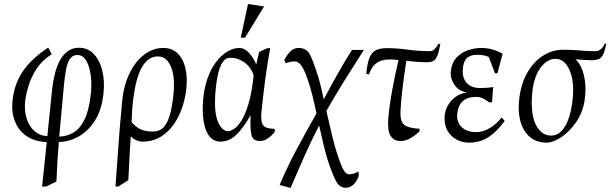

<svg xmlns="http://www.w3.org/2000/svg" viewBox="-20 -698 3030 953"><path d="M189 228 212 7Q152 5 112 -22.5Q72 -50 54 -96Q36 -142 42 -198Q48 -257 70.5 -304Q93 -351 130.5 -389.5Q168 -428 219 -462L237 -429Q190 -400 162.5 -358Q135 -316 122 -273Q109 -230 105 -197Q100 -148 112.5 -109Q125 -70 151.5 -47Q178 -24 215 -22L239 -258Q244 -300 253.5 -336.5Q263 -373 279 -401Q295 -429 318 -445Q341 -461 372 -461Q417 -461 446.5 -429Q476 -397 488 -346Q500 -295 494 -238Q486 -154 451.5 -100Q417 -46 369.5 -20Q322 6 272 7Q268 55 265 104Q262 153 260 203L209 228ZM274 -20Q313 -21 345.5 -40.5Q378 -60 400.5 -107Q423 -154 431 -234Q436 -280 430.5 -323.5Q425 -367 408.5 -396Q392 -425 364 -425Q340 -425 327 -405.5Q314 -386 308 -353.5Q302 -321 298 -282Z M553 228Q559 154 563.5 85.5Q568 17 573.5 -51.5Q579 -120 586 -193Q594 -275 623.5 -335Q653 -395 696.5 -427.5Q740 -460 791 -460Q856 -460 886.5 -398.5Q917 -337 902 -236Q893 -181 873.5 -136.5Q854 -92 826.5 -60.5Q799 -29 764.5 -12Q730 5 691 5Q672 5 656.5 -2Q641 -9 629 -21Q626 23 623 78.5Q620 134 617 196L567 228ZM739 -45Q765 -45 784 -59Q803 -73 816.5 -108Q830 -143 838 -204Q852 -306 830.5 -362Q809 -418 764 -418Q712 -418 680 -356.5Q648 -295 636 -155Q636 -137 633 -92Q655 -66 679.5 -55.5Q704 -45 739 -45Z M1073 5Q1053 5 1036 -6Q1019 -17 1007 -41.5Q995 -66 989.5 -105.5Q984 -145 988 -201Q993 -260 1009.5 -307.5Q1026 -355 1051.5 -389Q1077 -423 1107.5 -441.5Q1138 -460 1169 -460Q1192 -460 1214 -437.5Q1236 -415 1252 -378L1266 -440L1307 -459H1321Q1306 -376 1295 -292Q1284 -208 1277 -134Q1275 -101 1281.5 -85Q1288 -69 1304 -64Q1320 -59 1344 -58V-44Q1332 -28 1312 -13Q1292 2 1269 2Q1233 2 1227 -33.5Q1221 -69 1224 -126Q1194 -75 1169.5 -46.5Q1145 -18 1122 -6.5Q1099 5 1073 5ZM1112 -47Q1123 -47 1140.5 -57.5Q1158 -68 1177 -97Q1196 -126 1213 -181Q1230 -236 1239 -324Q1226 -364 1194 -387.5Q1162 -411 1128 -411Q1118 -411 1110 -409.5Q1102 -408 1093 -399Q1076 -383 1064.5 -340Q1053 -297 1048 -223Q1043 -135 1063 -91Q1083 -47 1112 -47ZM1175 -511 1211 -678 1291 -666 1196 -511Z M1368 220Q1405 132 1452.5 43Q1500 -46 1551 -135Q1541 -183 1530 -226.5Q1519 -270 1508 -301Q1492 -349 1477 -371Q1462 -393 1443 -393Q1433 -393 1422 -391Q1411 -389 1398 -384L1391 -399Q1404 -426 1421.5 -443Q1439 -460 1462 -460Q1503 -460 1520.5 -423Q1538 -386 1558 -321Q1565 -299 1572.5 -269Q1580 -239 1587 -205Q1617 -262 1653.5 -327Q1690 -392 1727 -450H1786Q1754 -399 1721 -347.5Q1688 -296 1657.5 -245.5Q1627 -195 1600 -147Q1614 -86 1628.5 -25Q1643 36 1658 79Q1676 132 1687.5 149.5Q1699 167 1714 167Q1736 167 1759 153L1761 174Q1750 205 1733 219.5Q1716 234 1696 234Q1666 234 1649 203Q1632 172 1607 98Q1597 66 1586 20.5Q1575 -25 1564 -75Q1524 2 1489 81.5Q1454 161 1422 235Z M1970 2Q1940 2 1925.5 -14.5Q1911 -31 1908 -56.5Q1905 -82 1907 -109Q1914 -183 1928 -257.5Q1942 -332 1958 -400Q1944 -402 1932 -402.5Q1920 -403 1912 -403Q1894 -403 1874.5 -397.5Q1855 -392 1838.5 -376Q1822 -360 1811 -328L1798 -332Q1803 -385 1814.5 -412.5Q1826 -440 1847 -449.5Q1868 -459 1900 -459Q1950 -459 2004.5 -451.5Q2059 -444 2113 -444Q2127 -444 2136.5 -453.5Q2146 -463 2156 -480L2166 -481Q2159 -442 2151 -422Q2143 -402 2131 -395.5Q2119 -389 2098 -389Q2077 -389 2050 -391Q2023 -393 1997 -396Q1986 -327 1978 -260.5Q1970 -194 1968 -148Q1965 -93 1988.5 -77Q2012 -61 2063 -59L2062 -46Q2043 -27 2018 -12.5Q1993 2 1970 2Z M2307 10Q2275 10 2246.5 -5Q2218 -20 2201 -49.5Q2184 -79 2187 -123Q2191 -167 2222.5 -200.5Q2254 -234 2298 -239Q2258 -245 2237 -275.5Q2216 -306 2217 -334Q2220 -384 2245 -411Q2270 -438 2304 -449Q2338 -460 2367 -460Q2399 -460 2424.5 -452.5Q2450 -445 2475 -432L2449 -334H2437L2406 -415Q2399 -419 2384 -422.5Q2369 -426 2348 -426Q2314 -426 2296.5 -408.5Q2279 -391 2277 -352Q2275 -326 2284 -305.5Q2293 -285 2313 -273Q2333 -261 2363 -261Q2376 -261 2392.5 -262Q2409 -263 2428 -266L2422 -190H2408Q2394 -201 2378.5 -209Q2363 -217 2342 -217Q2299 -217 2275.5 -194.5Q2252 -172 2249 -126Q2248 -105 2257.5 -86Q2267 -67 2288.5 -54.5Q2310 -42 2342 -42Q2379 -42 2413 -63.5Q2447 -85 2470 -115L2485 -98Q2445 -43 2403.5 -16.5Q2362 10 2307 10Z M2692 10Q2620 10 2582.5 -50.5Q2545 -111 2558 -214Q2568 -289 2600 -342Q2632 -395 2677.5 -423Q2723 -451 2774 -451Q2808 -451 2831 -449.5Q2854 -448 2878.5 -446Q2903 -444 2940 -444Q2949 -444 2960.5 -452.5Q2972 -461 2981 -480L2990 -482Q2982 -445 2973.5 -427.5Q2965 -410 2951 -404.5Q2937 -399 2912 -399Q2900 -399 2878.5 -400.5Q2857 -402 2836 -404Q2866 -378 2879 -320.5Q2892 -263 2881 -194Q2870 -134 2837 -88Q2804 -42 2764.5 -16Q2725 10 2692 10ZM2716 -25Q2744 -25 2765.5 -46Q2787 -67 2801.5 -107Q2816 -147 2822 -203Q2829 -262 2820 -307.5Q2811 -353 2789.5 -379.5Q2768 -406 2737 -406Q2697 -406 2664.5 -364Q2632 -322 2623 -248Q2611 -142 2637.5 -83.5Q2664 -25 2716 -25Z"/></svg>

Font: Ancizar Serif Light
Style: Italic
Weight: 300
Italic angle: -4°
Designer: Cesar Puertas, Viviana Monsalve, Julian Moncada, Julian Prieto, Jose Castro, Felipe Aragon, Mariel Hernandez, Sara Alarc
Version: Version 8.100